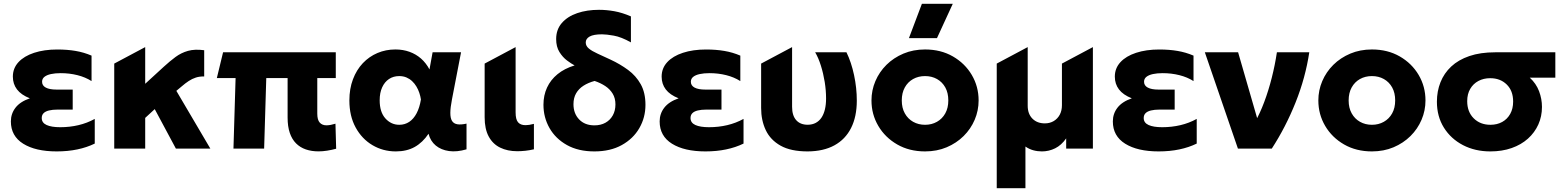

<svg xmlns="http://www.w3.org/2000/svg" viewBox="-20 -787 8278 1017"><path d="M280.1 15Q168.2 15 102.9 -25.8Q37.6 -66.5 37.6 -143.8Q37.6 -185 62.3 -216.8Q87 -248.6 138.1 -266.2Q91.9 -284.5 70 -313.4Q48.1 -342.4 48.1 -381Q48.1 -425.5 77.8 -457.7Q107.5 -489.9 160.7 -507.3Q213.9 -524.8 283.4 -524.8Q336.1 -524.8 380.1 -517.3Q424 -509.9 464.9 -492.4V-357.5Q432.1 -378.4 390.1 -388.9Q348.1 -399.5 301.4 -399.5Q272 -399.5 249.9 -394.7Q227.8 -389.9 215.3 -379.9Q202.9 -370 202.9 -353.9Q202.9 -333.5 222.7 -323Q242.5 -312.5 278.9 -312.5H365.1V-206.5H284.9Q258.4 -206.5 239.6 -201.9Q220.9 -197.4 211 -187.6Q201.1 -177.8 201.1 -161.8Q201.1 -136.6 226.8 -124.9Q252.4 -113.2 298.9 -113.2Q349.4 -113.2 395.6 -124.1Q441.8 -135 481.9 -157.2V-26.5Q440.1 -6.1 389.8 4.4Q339.4 15 280.1 15Z M585.1 0V-450.2L749.1 -537.5V-343.2L847.6 -433.5Q879.8 -463.1 909.9 -485.3Q940 -507.5 976 -517.6Q1012 -527.6 1061.6 -521V-382Q1037.2 -382.6 1017.5 -376.2Q997.8 -369.9 979.5 -357.8Q961.2 -345.8 941.9 -329L914.1 -305.8L1094.1 0H911.6L799.6 -209L749.1 -162.5V0Z M1667.1 14.8Q1629.9 14.8 1599.8 4.4Q1569.8 -6 1548.2 -27.5Q1526.6 -49 1515 -83Q1503.4 -117 1503.4 -164.2V-373.5H1390.4L1379.1 0H1216.6L1227.9 -373.5H1128.6L1161.6 -510H1758.6V-373.5H1660.6V-185Q1660.6 -152 1673.6 -137.6Q1686.6 -123.2 1709.1 -123.2Q1720.2 -123.2 1732.3 -125.6Q1744.4 -128 1756.9 -131.8L1760.6 0.8Q1736.1 7.5 1712.5 11.1Q1688.9 14.8 1667.1 14.8Z M2076.6 15Q2008.8 15 1952.9 -18.1Q1897 -51.1 1863.8 -111.8Q1830.6 -172.4 1830.6 -255Q1830.6 -317.1 1849.6 -367.1Q1868.5 -417.1 1901.9 -452.4Q1935.4 -487.6 1979.5 -506.3Q2023.6 -525 2074.4 -525Q2114.8 -525 2149.1 -512.6Q2183.4 -500.2 2210.1 -476.8Q2236.9 -453.2 2254.9 -419.2L2271.4 -510H2422.1L2373.9 -260Q2365.5 -217.1 2365.4 -189.2Q2365.2 -161.2 2374.2 -146.6Q2383.2 -132 2402.4 -128.8Q2421.6 -125.6 2451.1 -132.2V3.9Q2400.2 18.9 2358.4 13.1Q2316.5 7.2 2288.1 -16.2Q2259.8 -39.8 2249.9 -78.5Q2218.8 -32.2 2176.7 -8.6Q2134.6 15 2076.6 15ZM2094.9 -126Q2124.5 -126 2147.8 -141.6Q2171 -157.1 2186.8 -187.1Q2202.6 -217.1 2209.6 -260.2Q2206.9 -277.8 2201 -295.4Q2195.1 -313 2185.6 -328.9Q2176.1 -344.9 2162.9 -357.2Q2149.8 -369.6 2132.8 -376.8Q2115.8 -384 2094.6 -384Q2063.8 -384 2040.5 -368.5Q2017.2 -353 2004.2 -324.2Q1991.1 -295.5 1991.1 -255.8Q1991.1 -193.4 2021.4 -159.7Q2051.8 -126 2094.9 -126Z M2720.1 14Q2668.1 14 2629.2 -5.1Q2590.2 -24.1 2568.7 -63.9Q2547.1 -103.6 2547.1 -166V-450.2L2711.1 -537.5V-191.8Q2711.1 -154.2 2724.2 -139.1Q2737.4 -124 2763.4 -124Q2772.6 -124 2783.4 -125.6Q2794.2 -127.2 2808.1 -131V3.8Q2785.9 9.1 2762.8 11.6Q2739.6 14 2720.1 14Z M3128.4 15Q3043.2 15 2983 -18.7Q2922.8 -52.4 2890.7 -108.6Q2858.6 -164.9 2858.6 -232.2Q2858.6 -282 2877.6 -323.1Q2896.5 -364.1 2933.2 -394.1Q2969.9 -424.1 3023.6 -440.5Q3006.5 -449.4 2983.6 -466.5Q2960.6 -483.6 2943.2 -511.5Q2925.9 -539.4 2925.9 -580Q2925.9 -630.5 2955.9 -665.1Q2986 -699.8 3037.4 -717.4Q3088.8 -735 3152.9 -735Q3192.2 -735 3234 -727.6Q3275.8 -720.1 3321.9 -700.2V-562.5Q3270.8 -591.2 3231.4 -598.2Q3192.1 -605.2 3168.9 -605.2Q3123.9 -605.2 3103.2 -593.5Q3082.6 -581.8 3082.6 -562Q3082.6 -543.6 3098.9 -530.1Q3115.2 -516.5 3144.8 -503.1Q3174.4 -489.8 3213.9 -471.2Q3264.9 -447.5 3306.9 -416.5Q3349 -385.5 3373.9 -340.8Q3398.9 -296.1 3398.9 -231.8Q3398.9 -164.4 3366.4 -108.2Q3334 -52.1 3273.5 -18.6Q3213 15 3128.4 15ZM3128.6 -123Q3162 -123 3187 -136.9Q3212 -150.9 3225.9 -175.9Q3239.9 -200.9 3239.9 -234Q3239.9 -267 3225.2 -291Q3210.6 -315 3185.7 -331.4Q3160.8 -347.8 3129.6 -358.2Q3095.9 -349.1 3070.8 -333.1Q3045.6 -317 3031.6 -292.8Q3017.6 -268.6 3017.6 -235.2Q3017.6 -185.6 3047.8 -154.3Q3077.9 -123 3128.6 -123Z M3716.6 15Q3604.8 15 3539.4 -25.8Q3474.1 -66.5 3474.1 -143.8Q3474.1 -185 3498.8 -216.8Q3523.5 -248.6 3574.6 -266.2Q3528.4 -284.5 3506.5 -313.4Q3484.6 -342.4 3484.6 -381Q3484.6 -425.5 3514.3 -457.7Q3544 -489.9 3597.2 -507.3Q3650.4 -524.8 3719.9 -524.8Q3772.6 -524.8 3816.6 -517.3Q3860.5 -509.9 3901.4 -492.4V-357.5Q3868.6 -378.4 3826.6 -388.9Q3784.6 -399.5 3737.9 -399.5Q3708.5 -399.5 3686.4 -394.7Q3664.2 -389.9 3651.8 -379.9Q3639.4 -370 3639.4 -353.9Q3639.4 -333.5 3659.2 -323Q3679 -312.5 3715.4 -312.5H3801.6V-206.5H3721.4Q3694.9 -206.5 3676.1 -201.9Q3657.4 -197.4 3647.5 -187.6Q3637.6 -177.8 3637.6 -161.8Q3637.6 -136.6 3663.2 -124.9Q3688.9 -113.2 3735.4 -113.2Q3785.9 -113.2 3832.1 -124.1Q3878.2 -135 3918.4 -157.2V-26.5Q3876.6 -6.1 3826.2 4.4Q3775.9 15 3716.6 15Z M4257.9 15Q4169 15 4114.9 -15.3Q4060.8 -45.6 4036.2 -97.6Q4011.6 -149.5 4011.6 -214.8V-450.2L4175.6 -537.5V-221.2Q4175.6 -175 4197.3 -150.6Q4219 -126.2 4258.4 -126.2Q4282.6 -126.4 4300.8 -136.1Q4319 -145.8 4331.1 -163.6Q4343.1 -181.5 4349.4 -207.3Q4355.6 -233.1 4355.6 -265.1Q4355.6 -308.2 4348.4 -353.1Q4341.1 -398 4328.2 -439.1Q4315.4 -480.1 4297.9 -510H4463.6Q4489.5 -457 4503.9 -389Q4518.4 -321 4518.4 -254.2Q4518.4 -169.1 4488.1 -109.1Q4457.9 -49 4399.8 -17.2Q4341.8 14.6 4257.9 15Z M4879.9 15Q4796.5 15 4732.5 -21.8Q4668.5 -58.6 4632.3 -120Q4596.1 -181.4 4596.1 -255Q4596.1 -308.5 4616.8 -357.2Q4637.5 -405.9 4675.5 -443.6Q4713.5 -481.2 4765.5 -503.1Q4817.5 -525 4879.9 -525Q4963.2 -525 5027.2 -488.2Q5091.2 -451.4 5127.4 -390Q5163.6 -328.6 5163.6 -255Q5163.6 -201.5 5142.9 -152.8Q5122.2 -104.1 5084.2 -66.4Q5046.2 -28.8 4994.4 -6.9Q4942.6 15 4879.9 15ZM4879.9 -126Q4915 -126 4942.9 -141.8Q4970.9 -157.5 4987 -186.4Q5003.1 -215.2 5003.1 -255Q5003.1 -294.8 4987.2 -323.7Q4971.2 -352.6 4943.3 -368.3Q4915.4 -384 4879.9 -384Q4844.4 -384 4816.4 -368.3Q4788.5 -352.6 4772.6 -323.7Q4756.6 -294.8 4756.6 -255Q4756.6 -215.2 4772.8 -186.4Q4788.9 -157.5 4816.8 -141.8Q4844.8 -126 4879.9 -126ZM4794.5 -585 4863.2 -767H5026.8L4943 -585Z M5259.6 210V-450.2L5423.6 -537.5V-227Q5423.6 -183.8 5448.6 -158.6Q5473.5 -133.5 5514.4 -133.5Q5540.9 -133.5 5561.4 -145.7Q5581.9 -157.9 5593.4 -179.4Q5604.9 -201 5604.9 -229.5V-450.2L5768.9 -537.5V0H5627.4V-54Q5602.2 -17.9 5569 -1.4Q5535.8 15 5498.6 15Q5475 15 5452.7 8.8Q5430.4 2.5 5411.6 -10.8V210Z M6117.1 15Q6005.2 15 5939.9 -25.8Q5874.6 -66.5 5874.6 -143.8Q5874.6 -185 5899.3 -216.8Q5924 -248.6 5975.1 -266.2Q5928.9 -284.5 5907 -313.4Q5885.1 -342.4 5885.1 -381Q5885.1 -425.5 5914.8 -457.7Q5944.5 -489.9 5997.7 -507.3Q6050.9 -524.8 6120.4 -524.8Q6173.1 -524.8 6217.1 -517.3Q6261 -509.9 6301.9 -492.4V-357.5Q6269.1 -378.4 6227.1 -388.9Q6185.1 -399.5 6138.4 -399.5Q6109 -399.5 6086.9 -394.7Q6064.8 -389.9 6052.3 -379.9Q6039.9 -370 6039.9 -353.9Q6039.9 -333.5 6059.7 -323Q6079.5 -312.5 6115.9 -312.5H6202.1V-206.5H6121.9Q6095.4 -206.5 6076.6 -201.9Q6057.9 -197.4 6048 -187.6Q6038.1 -177.8 6038.1 -161.8Q6038.1 -136.6 6063.8 -124.9Q6089.4 -113.2 6135.9 -113.2Q6186.4 -113.2 6232.6 -124.1Q6278.8 -135 6318.9 -157.2V-26.5Q6277.1 -6.1 6226.8 4.4Q6176.4 15 6117.1 15Z M6537.1 0 6361.9 -510H6538.1L6644.6 -141.5L6626.6 -138.5Q6653.8 -186.1 6676.6 -247Q6699.4 -307.9 6716.4 -375.2Q6733.5 -442.6 6743.6 -510H6915.1Q6894.9 -375.6 6842.7 -244.8Q6790.5 -114 6716.6 0Z M7246.9 15Q7163.5 15 7099.5 -21.8Q7035.5 -58.6 6999.3 -120Q6963.1 -181.4 6963.1 -255Q6963.1 -308.5 6983.8 -357.2Q7004.5 -405.9 7042.5 -443.6Q7080.5 -481.2 7132.5 -503.1Q7184.5 -525 7246.9 -525Q7330.2 -525 7394.2 -488.2Q7458.2 -451.4 7494.4 -390Q7530.6 -328.6 7530.6 -255Q7530.6 -201.5 7509.9 -152.8Q7489.2 -104.1 7451.2 -66.4Q7413.2 -28.8 7361.4 -6.9Q7309.6 15 7246.9 15ZM7246.9 -126Q7282 -126 7309.9 -141.8Q7337.9 -157.5 7354 -186.4Q7370.1 -215.2 7370.1 -255Q7370.1 -294.8 7354.2 -323.7Q7338.2 -352.6 7310.3 -368.3Q7282.4 -384 7246.9 -384Q7211.4 -384 7183.4 -368.3Q7155.5 -352.6 7139.6 -323.7Q7123.6 -294.8 7123.6 -255Q7123.6 -215.2 7139.8 -186.4Q7155.9 -157.5 7183.8 -141.8Q7211.8 -126 7246.9 -126Z M7874.1 15Q7793.4 15 7729.4 -18.2Q7665.4 -51.5 7628.2 -110.8Q7591.1 -170.1 7591.1 -248.2Q7591.1 -303.6 7610 -351.2Q7628.9 -398.9 7666.9 -434.6Q7704.9 -470.2 7763.1 -490.1Q7821.2 -510 7899.9 -510H8218.4V-375.5H8083.1Q8116.9 -344.6 8132.2 -303.9Q8147.6 -263.1 8147.6 -220.5Q8147.6 -170.4 8128.4 -127.6Q8109.1 -84.8 8073.3 -52.6Q8037.5 -20.5 7987.1 -2.8Q7936.6 15 7874.1 15ZM7874.6 -126Q7910 -126 7937.1 -141.1Q7964.1 -156.1 7979.5 -183.8Q7994.9 -211.4 7994.9 -249.2Q7994.9 -306.1 7960.9 -339.4Q7927 -372.8 7873.4 -372.8Q7838.4 -372.8 7810.9 -358.1Q7783.5 -343.5 7767.6 -316.3Q7751.6 -289.1 7751.6 -251.2Q7751.6 -194.5 7786.1 -160.2Q7820.6 -126 7874.6 -126Z"/></svg>

Font: Geologica-Sharp
Style: Regular
Weight: 100
Designer: Sindre Bremnes, Frode Helland
Foundry: Monokrom Skriftforlag AS
Version: Version 1.010;gftools[0.9.28]